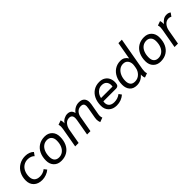

<svg xmlns="http://www.w3.org/2000/svg" viewBox="275 -2021 3319 3319"><g transform="rotate(-45 1934.5 -361.5)"><path d="M42 -187Q42 -275 79 -345.5Q116 -416 183 -455.5Q250 -495 335 -495Q383 -495 425.5 -479Q468 -463 492 -436L449 -376Q431 -397 398 -410.5Q365 -424 326 -424Q268 -424 223 -395Q178 -366 153.5 -313.5Q129 -261 129 -195Q129 -130 164.5 -95.5Q200 -61 269 -61Q303 -61 338.5 -73Q374 -85 400 -108L439 -58Q404 -27 353 -8.5Q302 10 252 10Q155 10 98.5 -43.5Q42 -97 42 -187Z M533 -182Q533 -276 566.5 -346.5Q600 -417 662.5 -456Q725 -495 810 -495Q895 -495 946.5 -442Q998 -389 998 -303Q998 -209 965 -138.5Q932 -68 869.5 -29Q807 10 721 10Q636 10 584.5 -43Q533 -96 533 -182ZM911 -296Q911 -357 880 -390.5Q849 -424 797 -424Q744 -424 704 -395Q664 -366 642 -312.5Q620 -259 620 -190Q620 -125 650 -93Q680 -61 733 -61Q786 -61 826.5 -90.5Q867 -120 889 -173Q911 -226 911 -296Z M1652 -67Q1652 -89 1656 -109L1690 -301Q1696 -339 1696 -353Q1696 -388 1679 -406Q1662 -424 1622 -424Q1569 -424 1534 -387.5Q1499 -351 1489 -294L1437 0H1355L1408 -301Q1412 -321 1412 -342Q1412 -424 1338 -424Q1283 -424 1245.5 -381Q1208 -338 1196 -271L1148 0H1064L1128 -363Q1133 -396 1133 -415Q1133 -445 1124 -467L1204 -496Q1205 -494 1210.5 -476Q1216 -458 1216 -431Q1216 -419 1215 -412Q1241 -451 1282 -473Q1323 -495 1364 -495Q1457 -495 1476 -404Q1507 -447 1550.5 -471Q1594 -495 1646 -495Q1713 -495 1747 -460.5Q1781 -426 1781 -364Q1781 -340 1777 -317L1740 -109Q1737 -93 1737 -77Q1737 -44 1748 -20L1667 10Q1652 -30 1652 -67Z M1874 -181Q1874 -275 1907.5 -346Q1941 -417 2002.5 -456Q2064 -495 2145 -495Q2209 -495 2252.5 -467.5Q2296 -440 2316.5 -396.5Q2337 -353 2337 -305Q2337 -244 2318 -225Q2299 -206 2267 -206H1959Q1956 -190 1956 -173Q1956 -121 1989.5 -91Q2023 -61 2085 -61Q2169 -61 2234 -111L2269 -62Q2231 -28 2181.5 -9Q2132 10 2075 10Q1984 10 1929 -42.5Q1874 -95 1874 -181ZM2252 -275Q2255 -292 2255 -307Q2255 -359 2224.5 -392Q2194 -425 2136 -425Q2090 -425 2055 -403Q2020 -381 1998.5 -346.5Q1977 -312 1971 -275Z M2744 -51Q2744 -58 2746 -76Q2672 10 2567 10Q2482 10 2436.5 -41.5Q2391 -93 2391 -178Q2391 -272 2426 -344Q2461 -416 2522.5 -455.5Q2584 -495 2661 -495Q2711 -495 2745 -473.5Q2779 -452 2799 -416L2855 -734H2939L2832 -126Q2827 -97 2827 -69Q2827 -38 2836 -17L2760 11Q2753 2 2748.5 -14.5Q2744 -31 2744 -51ZM2765 -221 2772 -263Q2775 -280 2775 -295Q2775 -351 2745 -388Q2715 -425 2657 -425Q2606 -425 2565 -393.5Q2524 -362 2500.5 -307.5Q2477 -253 2477 -185Q2477 -127 2504 -93.5Q2531 -60 2589 -60Q2658 -60 2706 -107Q2754 -154 2765 -221Z M2962 -182Q2962 -276 2995.5 -346.5Q3029 -417 3091.5 -456Q3154 -495 3239 -495Q3324 -495 3375.5 -442Q3427 -389 3427 -303Q3427 -209 3394 -138.5Q3361 -68 3298.5 -29Q3236 10 3150 10Q3065 10 3013.5 -43Q2962 -96 2962 -182ZM3340 -296Q3340 -357 3309 -390.5Q3278 -424 3226 -424Q3173 -424 3133 -395Q3093 -366 3071 -312.5Q3049 -259 3049 -190Q3049 -125 3079 -93Q3109 -61 3162 -61Q3215 -61 3255.5 -90.5Q3296 -120 3318 -173Q3340 -226 3340 -296Z M3557 -363Q3562 -393 3562 -413Q3562 -441 3553 -466L3633 -495Q3644 -466 3644 -428Q3644 -415 3643 -409Q3676 -452 3711 -473.5Q3746 -495 3790 -495Q3814 -495 3831.5 -489.5Q3849 -484 3869 -470L3825 -409Q3802 -424 3771 -424Q3714 -424 3675 -380.5Q3636 -337 3624 -267L3577 0H3493Z"/></g></svg>

Font: Niramit
Style: Italic
Weight: 400
Italic angle: -10°
Version: Version 1.000; ttfautohint (v1.6)